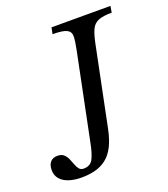

<svg xmlns="http://www.w3.org/2000/svg" viewBox="-156 -747 742 848"><g transform="rotate(-20 215.0 -322.5)"><path d="M82 12Q50 12 24 3.5Q-2 -5 -16.5 -22Q-31 -39 -31 -64Q-31 -89 -19 -102Q-7 -115 14 -115Q33 -115 43.5 -105.5Q54 -96 60 -82.5Q66 -69 71 -55Q76 -41 83.5 -31.5Q91 -22 105 -22Q136 -22 149 -46.5Q162 -71 172 -123L254 -525Q262 -564 262.5 -586Q263 -608 244.5 -617.5Q226 -627 178 -627L184 -657H461L456 -627Q415 -627 393 -618Q371 -609 360.5 -586.5Q350 -564 342 -525L266 -153Q256 -103 239.5 -71Q223 -39 199.5 -21Q176 -3 146.5 4.5Q117 12 82 12Z"/></g></svg>

Font: STIX Two Text
Style: Italic
Weight: 400
Italic angle: -12°
Designer: Ross Mills, John Hudson & Paul Hanslow, Tiro Typeworks Ltd; with prior portions MicroPress Inc. and Coen Hoffman, Elsevi
Foundry: Tiro Typeworks Ltd
Version: Version 2.13 b171